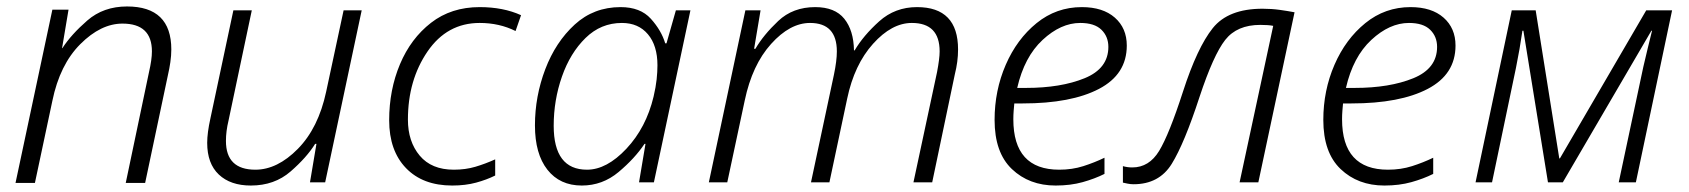

<svg xmlns="http://www.w3.org/2000/svg" viewBox="-20 -564 5225 594"><path d="M28 2H88L142 -252Q165 -364 228.5 -427.5Q292 -491 359 -491Q450 -491 450 -405Q450 -380 441 -341L369 2H429L500 -334Q504 -351 507 -371.5Q510 -392 510 -411Q510 -544 373 -544Q300 -544 250 -500.5Q200 -457 173 -415H172L192 -534H142Z M756 10Q829 10 879 -33.5Q929 -77 955 -119H959L939 0H986L1099 -532H1043L989 -280Q965 -168 901.5 -103.5Q838 -39 770 -39Q679 -39 679 -128Q679 -158 687 -191L759 -532H702L631 -198Q621 -153 621 -122Q621 -58 657 -24Q693 10 756 10Z M1379 10Q1420 10 1453 1Q1486 -8 1512 -21V-71Q1481 -57 1450.5 -48Q1420 -39 1384 -39Q1315 -39 1278.5 -82.5Q1242 -126 1242 -194Q1242 -316 1302.5 -404.5Q1363 -493 1464 -493Q1525 -493 1575 -468L1592 -517Q1537 -542 1464 -542Q1376 -542 1313.5 -493.5Q1251 -445 1217.5 -365.5Q1184 -286 1184 -192Q1184 -98 1236 -44Q1288 10 1379 10Z M1780 10Q1844 10 1894 -32Q1944 -74 1974 -119H1977L1957 0H2003L2116 -532H2071L2042 -430H2038Q2026 -470 1993.5 -506Q1961 -542 1900 -542Q1817 -542 1758 -488Q1699 -434 1667 -350Q1635 -266 1635 -176Q1635 -88 1673.5 -39Q1712 10 1780 10ZM1796 -39Q1693 -39 1693 -175Q1693 -254 1718.5 -327Q1744 -400 1791.5 -446.5Q1839 -493 1904 -493Q1955 -493 1984.5 -458Q2014 -423 2014 -362Q2014 -342 2011.5 -318.5Q2009 -295 2002 -265Q1979 -169 1918 -104Q1857 -39 1796 -39Z M2173 0H2230L2284 -253Q2307 -363 2365.5 -428Q2424 -493 2486 -493Q2569 -493 2569 -405Q2569 -376 2560 -333L2489 0H2546L2601 -259Q2623 -364 2681 -428.5Q2739 -493 2801 -493Q2887 -493 2887 -405Q2887 -383 2879 -341L2806 0H2864L2934 -334Q2939 -354 2941.5 -373Q2944 -392 2944 -411Q2944 -542 2817 -542Q2749 -542 2700 -498Q2651 -454 2624 -408H2622Q2621 -470 2592 -506Q2563 -542 2502 -542Q2433 -542 2387.5 -499Q2342 -456 2317 -413H2313L2333 -532H2286Z M3246 10Q3292 10 3329.5 -0.5Q3367 -11 3397 -26V-76Q3366 -61 3331.5 -50Q3297 -39 3257 -39Q3115 -39 3115 -195Q3115 -208 3116 -221Q3117 -234 3118 -244H3144Q3294 -244 3380 -289Q3466 -334 3466 -423Q3466 -477 3429 -509.5Q3392 -542 3327 -542Q3248 -542 3187 -492.5Q3126 -443 3091.5 -363.5Q3057 -284 3057 -193Q3057 -92 3110.5 -41Q3164 10 3246 10ZM3127 -292Q3149 -388 3205.5 -440.5Q3262 -493 3322 -493Q3366 -493 3387.5 -472Q3409 -451 3409 -419Q3409 -352 3335.5 -322Q3262 -292 3154 -292Z M3487 6Q3566 6 3605 -57Q3644 -120 3691 -264Q3734 -394 3770.5 -440.5Q3807 -487 3879 -487Q3905 -487 3919 -484L3815 0H3873L3985 -526Q3964 -530 3939 -533.5Q3914 -537 3886 -537Q3780 -537 3732 -477Q3684 -417 3640 -281Q3597 -148 3566 -97Q3535 -46 3483 -46Q3468 -46 3454 -50V1Q3459 2 3468 4Q3477 6 3487 6Z M4263 10Q4309 10 4346.5 -0.5Q4384 -11 4414 -26V-76Q4383 -61 4348.5 -50Q4314 -39 4274 -39Q4132 -39 4132 -195Q4132 -208 4133 -221Q4134 -234 4135 -244H4161Q4311 -244 4397 -289Q4483 -334 4483 -423Q4483 -477 4446 -509.5Q4409 -542 4344 -542Q4265 -542 4204 -492.5Q4143 -443 4108.5 -363.5Q4074 -284 4074 -193Q4074 -92 4127.5 -41Q4181 10 4263 10ZM4144 -292Q4166 -388 4222.5 -440.5Q4279 -493 4339 -493Q4383 -493 4404.5 -472Q4426 -451 4426 -419Q4426 -352 4352.5 -322Q4279 -292 4171 -292Z M4545 0H4596L4670 -354Q4682 -413 4690 -469H4693L4769 0H4815L5089 -469H5091Q5084 -442 5077.5 -414Q5071 -386 5064 -357L4988 0H5041L5153 -532H5073L4806 -74H4804L4731 -532H4657Z"/></svg>

Font: Noto Sans UI Light
Style: Italic
Weight: 300
Italic angle: -12°
Designer: Monotype Design Team
Foundry: Monotype Imaging Inc.
Version: Version 1.901